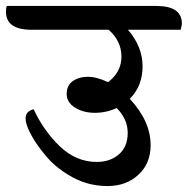

<svg xmlns="http://www.w3.org/2000/svg" viewBox="-66 -676 631 645"><path d="M459 -656Q545 -656 545 -597Q545 -592 541 -576H364Q413 -519 413 -453Q413 -387 370 -344Q440 -269 440 -188Q440 -127 399 -89Q358 -51 295.5 -51Q233 -51 180.5 -79Q128 -107 94.5 -145Q61 -183 40.5 -219.5Q20 -256 20 -279Q20 -302 47 -309Q81 -236 135.5 -184Q190 -132 259 -132Q304 -132 333.5 -157.5Q363 -183 363 -229.5Q363 -276 326 -313Q291 -297 252.5 -297Q214 -297 186 -314.5Q158 -332 158 -360.5Q158 -389 178.5 -403.5Q199 -418 229 -418Q259 -418 297 -400Q342 -434 342 -486Q342 -538 299 -576H40Q-46 -576 -46 -637Q-46 -650 -43 -656Z"/></svg>

Font: Laila Medium
Style: Regular
Weight: 500
Designer: Hitesh Malaviya
Foundry: Indian Type Foundry
Version: Version 1.302;PS 1.0;hotconv 1.0.78;makeotf.lib2.5.61930; tt